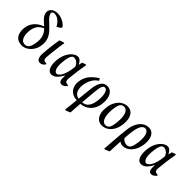

<svg xmlns="http://www.w3.org/2000/svg" viewBox="83 -1657 2839 2839"><g transform="rotate(45 1502.5 -237.0)"><path d="M197.9 11.5Q139 11.5 101.8 -14.1Q64.7 -39.7 49.3 -86.3Q34 -133 40 -194.5Q45.8 -252.7 73.5 -299Q101.3 -345.2 143.6 -376.6Q185.9 -408 232.8 -422.5Q215.8 -437.6 194 -456.5Q172.3 -475.3 152.1 -497.2Q132 -519.1 119 -544.6Q106 -570 106 -598Q106 -633 125.1 -656.1Q144.2 -679.3 173.8 -690.8Q203.4 -702.4 234.4 -702.4Q275 -702.4 311.9 -690Q348.9 -677.5 380.6 -656.1Q412.4 -634.7 434.9 -605.9L417.9 -578.1L363.9 -548.5Q349.7 -578.9 326.1 -605.7Q302.4 -632.6 273.2 -649.3Q243.9 -666 209.5 -666Q188.7 -666 175.9 -657.5Q163 -649 163 -634Q163 -617.3 173.9 -597.2Q184.8 -577.1 206.7 -552.8Q228.7 -528.6 262.9 -498.6Q312.7 -454.3 346.9 -411.7Q381.1 -369.2 396.5 -321.5Q411.8 -273.8 405.4 -212.5Q399.4 -145.7 367.4 -95Q335.5 -44.3 290.2 -16.4Q245 11.5 197.9 11.5ZM216.5 -30.4Q266.8 -30.4 291 -71.5Q315.2 -112.5 323.1 -191Q328.5 -239.5 321.4 -276.9Q314.2 -314.4 297.3 -344.9Q280.3 -375.4 253 -403.1Q186 -374.5 157.6 -326.5Q129.2 -278.6 122.5 -211.5Q118.7 -159.8 128 -118.5Q137.3 -77.3 160 -53.9Q182.7 -30.4 216.5 -30.4Z M566.9 4.1Q531.2 4.1 513.7 -29.6Q496.3 -63.2 500.4 -121.4Q503.6 -172.3 508.9 -225.9Q514.2 -279.6 521.5 -333.1Q528.8 -386.6 537.9 -436.4L600.4 -459.9H618.5Q610.1 -405.1 601.9 -347.5Q593.7 -289.9 587.7 -233.6Q581.7 -177.3 577.9 -125.9Q575.9 -95.9 583.5 -81.6Q591.1 -67.4 607.3 -62.7Q623.4 -58 647.4 -56L646 -40Q634.8 -22.6 613.8 -9.3Q592.7 4.1 566.9 4.1Z M807 5.9Q787 5.9 768.9 -4.8Q750.7 -15.5 737.3 -39.4Q723.8 -63.4 717.3 -102.4Q710.9 -141.4 715.1 -197.1Q720.1 -256.4 737.9 -304.8Q755.7 -353.1 782.9 -388.2Q810.1 -423.2 842.1 -442.3Q874 -461.5 906 -461.5Q931.4 -461.5 955.3 -439.9Q979.2 -418.4 995.2 -382.1L1008.4 -440.9L1058 -459.9H1076.9Q1061.7 -376.9 1050.4 -291.7Q1039.1 -206.5 1032.5 -132.5Q1030.7 -100.4 1037.2 -84.7Q1043.7 -69 1059.6 -63.9Q1075.5 -58.8 1099.5 -57.4L1098.9 -41Q1085.8 -23.5 1064.8 -9.7Q1043.8 4.1 1023 4.1Q981.6 4.1 971.3 -32.9Q961 -69.9 966.8 -132.2Q936.8 -80.4 911.4 -50.1Q886.1 -19.9 861.1 -7Q836.2 5.9 807 5.9ZM855.9 -57.5Q867.1 -57.5 884.3 -68.7Q901.5 -80 920.1 -108.8Q938.6 -137.6 954.8 -190.1Q970.9 -242.5 979 -324Q966 -364.2 936.8 -387.6Q907.6 -411 874.9 -411Q864.3 -411 855.9 -408.1Q847.4 -405.2 838.4 -395.1Q823.3 -379.4 811.8 -339.2Q800.3 -298.9 794.9 -226.6Q789.1 -140.4 808 -98.9Q826.9 -57.5 855.9 -57.5Z M1321.1 228 1344.8 8.7Q1282.4 5.7 1241 -21.6Q1199.6 -48.9 1180.8 -94.6Q1162.1 -140.3 1167.5 -197.1Q1173.1 -257.6 1198.2 -305.8Q1223.2 -354 1263.8 -392.5Q1304.4 -431 1356.5 -462.9L1375.4 -428.1Q1331 -400.7 1304.2 -361.3Q1277.3 -321.8 1264.2 -279.3Q1251 -236.7 1247.5 -199.4Q1243.5 -152.7 1254.3 -115.2Q1265.1 -77.7 1289.2 -54.9Q1313.2 -32.2 1349.1 -28.9L1374 -264Q1378.7 -303.4 1388.3 -338.7Q1397.9 -373.9 1414.6 -401.5Q1431.4 -429 1456.4 -445Q1481.5 -461 1516.4 -461Q1564.8 -461 1596.7 -431.3Q1628.6 -401.7 1642.4 -351.9Q1656.2 -302.1 1650.9 -241.9Q1644 -159.2 1609 -104.4Q1573.9 -49.6 1524 -21.8Q1474.1 6 1420.1 8.5Q1416.1 55.6 1413.1 103.7Q1410.1 151.9 1408 200.9L1345.9 228ZM1422.7 -26.7Q1461.1 -28.9 1491.9 -48.4Q1522.6 -68 1543.2 -113.4Q1563.8 -158.7 1570.5 -234.6Q1575 -283 1569.6 -324.8Q1564.2 -366.6 1548.7 -393.1Q1533.2 -419.6 1507.5 -419.6Q1486.1 -419.6 1473.8 -401.4Q1461.6 -383.2 1455.5 -351.7Q1449.4 -320.3 1445.4 -279.9Z M1868.4 11.5Q1796.3 11.5 1757.8 -48.5Q1719.2 -108.6 1729.1 -213.6Q1737.1 -294.4 1768.7 -349.3Q1800.3 -404.2 1846.5 -432.8Q1892.7 -461.5 1942.4 -461.5Q2017.3 -461.5 2055.1 -401.6Q2092.8 -341.6 2083 -236.4Q2075.1 -156.4 2044 -101.1Q2012.9 -45.8 1966.8 -17.2Q1920.7 11.5 1868.4 11.5ZM1904.5 -30.4Q1949.3 -30.4 1970.4 -69.2Q1991.5 -107.9 1999.5 -204.4Q2005.1 -274.4 1995.5 -322.4Q1985.8 -370.3 1963.6 -395.1Q1941.3 -420 1908.9 -420Q1863.9 -420 1842.2 -381.3Q1820.5 -342.7 1813 -246.4Q1808 -176 1818.2 -127.9Q1828.5 -79.9 1851 -55.1Q1873.5 -30.4 1904.5 -30.4Z M2138.5 228Q2144.1 154 2149 82.5Q2153.9 11 2160.2 -60.8Q2166.6 -132.7 2175.1 -206.5Q2184.4 -286.2 2214.2 -343.4Q2244.1 -400.6 2288.2 -431.1Q2332.2 -461.5 2384.5 -461.5Q2456.5 -461.5 2490.7 -400.7Q2524.9 -339.8 2512.4 -236Q2504.9 -179.1 2485.2 -134.1Q2465.5 -89 2437.2 -57.6Q2409 -26.2 2374.2 -9.6Q2339.4 7.1 2301.9 7.1Q2282 7.1 2265.3 0.6Q2248.6 -5.8 2235.1 -17.3Q2232.3 28.2 2229.6 83.4Q2227 138.5 2224.4 199L2157.6 228ZM2338.5 -45Q2362.5 -45 2380.2 -58.9Q2397.9 -72.8 2410.3 -107.6Q2422.8 -142.4 2429.5 -203.4Q2441.2 -306.6 2420.3 -360.8Q2399.4 -415 2357.9 -415Q2312.7 -415 2285.5 -360.9Q2258.4 -306.8 2246.4 -184Q2243.2 -150.1 2239.4 -94.8Q2260.1 -68.4 2283.6 -56.7Q2307.1 -45 2338.5 -45Z M2682 5.9Q2662 5.9 2643.9 -4.8Q2625.7 -15.5 2612.3 -39.4Q2598.8 -63.4 2592.3 -102.4Q2585.9 -141.4 2590.1 -197.1Q2595.1 -256.4 2612.9 -304.8Q2630.7 -353.1 2657.9 -388.2Q2685.1 -423.2 2717.1 -442.3Q2749 -461.5 2781 -461.5Q2806.4 -461.5 2830.3 -439.9Q2854.2 -418.4 2870.2 -382.1L2883.4 -440.9L2933 -459.9H2951.9Q2936.7 -376.9 2925.4 -291.7Q2914.1 -206.5 2907.5 -132.5Q2905.7 -100.4 2912.2 -84.7Q2918.7 -69 2934.6 -63.9Q2950.5 -58.8 2974.5 -57.4L2973.9 -41Q2960.8 -23.5 2939.8 -9.7Q2918.8 4.1 2898 4.1Q2856.6 4.1 2846.3 -32.9Q2836 -69.9 2841.8 -132.2Q2811.8 -80.4 2786.4 -50.1Q2761.1 -19.9 2736.1 -7Q2711.2 5.9 2682 5.9ZM2730.9 -57.5Q2742.1 -57.5 2759.3 -68.7Q2776.5 -80 2795.1 -108.8Q2813.6 -137.6 2829.8 -190.1Q2845.9 -242.5 2854 -324Q2841 -364.2 2811.8 -387.6Q2782.6 -411 2749.9 -411Q2739.3 -411 2730.9 -408.1Q2722.4 -405.2 2713.4 -395.1Q2698.3 -379.4 2686.8 -339.2Q2675.3 -298.9 2669.9 -226.6Q2664.1 -140.4 2683 -98.9Q2701.9 -57.5 2730.9 -57.5Z"/></g></svg>

Font: Ancizar Serif Light
Style: Italic
Weight: 300
Italic angle: -4°
Designer: Cesar Puertas, Viviana Monsalve, Julian Moncada, Julian Prieto, Jose Castro, Felipe Aragon, Mariel Hernandez, Sara Alarc
Version: Version 8.100